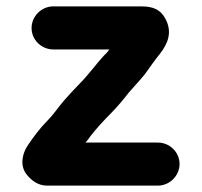

<svg xmlns="http://www.w3.org/2000/svg" viewBox="-20 -550 632 602"><path d="M147 -395H323C318 -388 313 -382 307 -377C282 -350 257 -315 231 -289C215 -273 195 -251 180 -234C162 -213 148 -191 129 -172C106 -149 85 -121 67 -94C50 -69 42 -32 62 -5C77 15 99 32 127 32H475C512 32 543 1 543 -36C543 -73 512 -103 475 -103H248C254 -110 260 -117 265 -125C283 -148 307 -174 328 -195C346 -213 368 -239 384 -260C401 -280 418 -297 434 -317C449 -338 467 -364 482 -382C505 -412 523 -449 497 -494C482 -520 460 -530 423 -530H147C110 -530 79 -499 79 -462C79 -425 110 -395 147 -395Z"/></svg>

Font: Electronic
Style: UltThk
Weight: 900
Version: Version 1.011